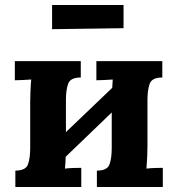

<svg xmlns="http://www.w3.org/2000/svg" viewBox="-20 -743 698 763"><path d="M301 -435Q260 -435 251 -410.5Q242 -386 242 -346V-218L426 -394Q427 -412 428 -427Q412 -426 393 -425Q374 -424 363 -424V-500H625V-435Q584 -435 575 -410.5Q566 -386 566 -346V-161Q566 -147 565 -121.5Q564 -96 562 -73Q578 -75 597.5 -75.5Q617 -76 627 -76V0H365V-65Q406 -65 415 -89.5Q424 -114 424 -154V-296L241 -120Q241 -108 240 -96Q239 -84 238 -73Q254 -75 273.5 -75.5Q293 -76 303 -76V0H41V-65Q82 -65 91 -89.5Q100 -114 100 -154V-339Q100 -353 101 -379Q102 -405 104 -427Q88 -426 69 -425Q50 -424 39 -424V-500H301ZM187 -627V-723H471V-631Z"/></svg>

Font: Lora
Style: Bold
Weight: 700
Designer: Olga Karpushina, Alexei Vanyashin (Cyrillic)
Foundry: Cyreal
Version: Version 3.006; ttfautohint (v1.8.4.7-5d5b);gftools[0.9.30]